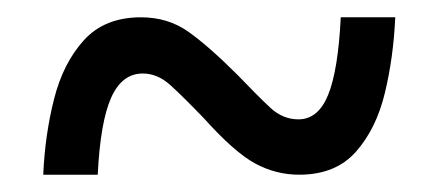

<svg xmlns="http://www.w3.org/2000/svg" viewBox="-20 -468 506 222"><path d="M30 -266Q32 -312 42.5 -353.5Q53 -395 77 -421.5Q101 -448 143 -448Q174 -448 197.5 -431.5Q221 -415 255 -381Q278 -357 292.5 -343.5Q307 -330 325 -330Q348 -330 359.5 -358.5Q371 -387 374 -448H437Q435 -402 425 -360.5Q415 -319 391.5 -292.5Q368 -266 326 -266Q299 -266 275 -279Q251 -292 216 -331Q191 -357 176.5 -370Q162 -383 145 -383Q121 -383 108.5 -355Q96 -327 93 -266Z"/></svg>

Font: Noto Serif Khmer Condensed SemiBold
Style: Regular
Weight: 600
Width: 3
Designer: Danh Hong and the Monotype Design Team
Foundry: Monotype Imaging Inc.
Version: Version 2.004; ttfautohint (v1.8.4.7-5d5b)